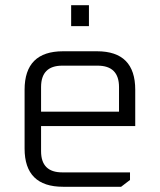

<svg xmlns="http://www.w3.org/2000/svg" viewBox="-20 -714 612 734"><path d="M74 -146V-371Q74 -518 221 -518H351Q497 -518 497 -371V-232H137V-136Q137 -55 218 -55H477V-26L443 0H221Q74 0 74 -146ZM137 -287H435V-381Q435 -463 353 -463H218Q137 -463 137 -381ZM252 -614V-694H320V-614Z"/></svg>

Font: Oxanium Light
Style: Regular
Weight: 300
Designer: Severin Meyer
Version: Version 1.000